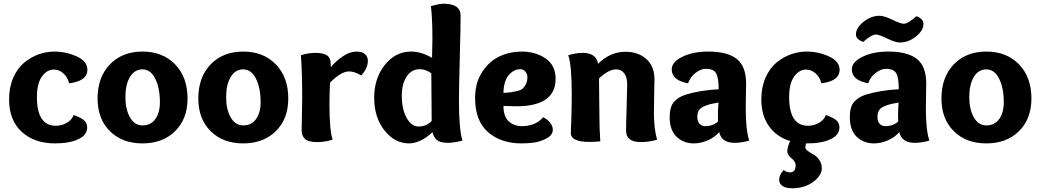

<svg xmlns="http://www.w3.org/2000/svg" viewBox="-20 -763 5609 1035"><path d="M281 -85Q312 -85 339.5 -100.5Q367 -116 377 -143Q422 -127 436 -112Q450 -97 450 -76Q450 -35 402 -12.5Q354 10 277 10Q165 10 97 -52.5Q29 -115 29 -227Q29 -293 51.5 -344Q74 -395 110 -425Q146 -455 188 -470Q230 -485 273 -485Q336 -485 393.5 -459Q451 -433 451 -387Q451 -326 353 -314Q344 -348 321 -368Q298 -388 270 -388Q233 -388 206 -350.5Q179 -313 179 -240Q179 -85 281 -85Z M506 -232Q506 -347 572.5 -416Q639 -485 748 -485Q857 -485 924 -416Q991 -347 991 -232Q991 -122 924 -56Q857 10 748 10Q639 10 572.5 -56Q506 -122 506 -232ZM842 -212Q842 -288 817 -338.5Q792 -389 748 -389Q705 -389 680.5 -348Q656 -307 656 -240Q656 -174 680.5 -130.5Q705 -87 748 -87Q793 -87 817.5 -121.5Q842 -156 842 -212Z M1049 -232Q1049 -347 1115.5 -416Q1182 -485 1291 -485Q1400 -485 1467 -416Q1534 -347 1534 -232Q1534 -122 1467 -56Q1400 10 1291 10Q1182 10 1115.5 -56Q1049 -122 1049 -232ZM1385 -212Q1385 -288 1360 -338.5Q1335 -389 1291 -389Q1248 -389 1223.5 -348Q1199 -307 1199 -240Q1199 -174 1223.5 -130.5Q1248 -87 1291 -87Q1336 -87 1360.5 -121.5Q1385 -156 1385 -212Z M1683 -478Q1721 -478 1742 -465Q1763 -452 1763 -414V-401Q1790 -433 1827.5 -459Q1865 -485 1902 -485Q1931 -485 1947 -471.5Q1963 -458 1963 -436Q1963 -395 1927 -356Q1892 -378 1862 -378Q1818 -378 1759 -317Q1756 -258 1756 -203Q1756 -61 1773 -10Q1731 3 1690 3Q1643 3 1624.5 -13.5Q1606 -30 1606 -62Q1606 -78 1607.5 -137Q1609 -196 1609 -231Q1609 -374 1602 -465Q1640 -478 1683 -478Z M1997 -237Q1997 -340 2054 -412.5Q2111 -485 2196 -485Q2252 -485 2309 -451Q2311 -515 2311 -552Q2311 -661 2303 -730Q2349 -743 2370 -743Q2463 -743 2463 -679Q2463 -620 2458.5 -452Q2454 -284 2454 -223Q2454 -65 2473 -5Q2425 7 2395 7Q2353 7 2335 -8.5Q2317 -24 2311 -51Q2285 -24 2250.5 -7Q2216 10 2185 10Q2108 10 2052.5 -60Q1997 -130 1997 -237ZM2305 -368Q2275 -390 2243 -390Q2198 -390 2172 -350.5Q2146 -311 2146 -246Q2146 -174 2172 -127.5Q2198 -81 2236 -81Q2280 -81 2307 -111Q2305 -317 2305 -368Z M2793 -485Q2867 -485 2921 -448Q2975 -411 2975 -338Q2975 -190 2763 -190Q2744 -190 2694 -192Q2694 -135 2722.5 -109Q2751 -83 2793 -83Q2867 -83 2908 -131Q2931 -120 2945.5 -101.5Q2960 -83 2960 -64Q2960 -34 2924.5 -16Q2889 2 2855.5 6Q2822 10 2791 10Q2681 10 2611 -50.5Q2541 -111 2541 -235Q2541 -317 2579.5 -375.5Q2618 -434 2673.5 -459.5Q2729 -485 2793 -485ZM2785 -390Q2749 -390 2722 -357.5Q2695 -325 2694 -262Q2722 -264 2733.5 -265.5Q2745 -267 2766.5 -272Q2788 -277 2797.5 -285.5Q2807 -294 2815 -309.5Q2823 -325 2823 -348Q2823 -364 2812 -377Q2801 -390 2785 -390Z M3043 -465Q3084 -478 3121 -478Q3194 -478 3204 -419Q3269 -484 3352 -484Q3420 -484 3464 -445Q3508 -406 3508 -334Q3508 -332 3506.5 -262Q3505 -192 3505 -156Q3505 -70 3522 -10Q3479 3 3435 3Q3355 3 3355 -58Q3355 -94 3358 -190.5Q3361 -287 3361 -307Q3361 -348 3344.5 -368.5Q3328 -389 3302 -389Q3260 -389 3209 -340Q3211 -212 3211 -155Q3211 -67 3216 -1Q3183 2 3157 2Q3057 2 3057 -46Q3057 -50 3059.5 -116Q3062 -182 3062 -253Q3062 -416 3043 -465Z M3689 -314Q3601 -330 3601 -389Q3601 -429 3658.5 -457Q3716 -485 3797 -485Q3902 -485 3952 -445Q4002 -405 4002 -312Q4002 -304 4001 -253Q4000 -202 4000 -177Q4000 -62 4019 -5Q3975 7 3941 7Q3869 7 3857 -51Q3833 -23 3795.5 -6.5Q3758 10 3720 10Q3665 10 3627.5 -25.5Q3590 -61 3590 -131Q3590 -187 3612.5 -213Q3635 -239 3674 -252Q3750 -276 3854 -282Q3854 -343 3840.5 -367.5Q3827 -392 3784 -392Q3759 -392 3730.5 -371Q3702 -350 3689 -314ZM3853 -210Q3823 -205 3807 -201Q3791 -197 3772.5 -188.5Q3754 -180 3746.5 -166.5Q3739 -153 3739 -133Q3739 -108 3751 -95.5Q3763 -83 3781 -83Q3823 -83 3851 -108Q3850 -117 3850 -138Q3850 -174 3853 -210Z M4336 -85Q4367 -85 4394.5 -100.5Q4422 -116 4432 -143Q4477 -127 4491 -112Q4505 -97 4505 -76Q4505 -35 4457 -12.5Q4409 10 4332 10H4325Q4321 26 4321 30Q4321 41 4335 51Q4349 61 4365.5 70Q4382 79 4396 98.5Q4410 118 4410 144Q4410 183 4363.5 217.5Q4317 252 4250 252Q4215 252 4197.5 239Q4180 226 4180 207Q4180 180 4205 153Q4218 166 4239 166Q4269 166 4269 128Q4269 108 4246.5 90Q4224 72 4224 54Q4224 33 4239 -3Q4166 -25 4125 -83Q4084 -141 4084 -227Q4084 -293 4106.5 -344Q4129 -395 4165 -425Q4201 -455 4243 -470Q4285 -485 4328 -485Q4391 -485 4448.5 -459Q4506 -433 4506 -387Q4506 -326 4408 -314Q4399 -348 4376 -368Q4353 -388 4325 -388Q4288 -388 4261 -350.5Q4234 -313 4234 -240Q4234 -85 4336 -85Z M4660 -314Q4572 -330 4572 -389Q4572 -429 4629.5 -457Q4687 -485 4768 -485Q4873 -485 4923 -445Q4973 -405 4973 -312Q4973 -304 4972 -253Q4971 -202 4971 -177Q4971 -62 4990 -5Q4946 7 4912 7Q4840 7 4828 -51Q4804 -23 4766.5 -6.5Q4729 10 4691 10Q4636 10 4598.5 -25.5Q4561 -61 4561 -131Q4561 -187 4583.5 -213Q4606 -239 4645 -252Q4721 -276 4825 -282Q4825 -343 4811.5 -367.5Q4798 -392 4755 -392Q4730 -392 4701.5 -371Q4673 -350 4660 -314ZM4824 -210Q4794 -205 4778 -201Q4762 -197 4743.5 -188.5Q4725 -180 4717.5 -166.5Q4710 -153 4710 -133Q4710 -108 4722 -95.5Q4734 -83 4752 -83Q4794 -83 4822 -108Q4821 -117 4821 -138Q4821 -174 4824 -210ZM4958 -634Q4958 -599 4918 -566.5Q4878 -534 4830 -534Q4806 -534 4762 -555.5Q4718 -577 4701 -577Q4679 -577 4633 -537Q4594 -551 4594 -578Q4594 -612 4634.5 -645Q4675 -678 4722 -678Q4746 -678 4790.5 -656.5Q4835 -635 4852 -635Q4875 -635 4919 -675Q4932 -673 4945 -661.5Q4958 -650 4958 -634Z M5055 -232Q5055 -347 5121.5 -416Q5188 -485 5297 -485Q5406 -485 5473 -416Q5540 -347 5540 -232Q5540 -122 5473 -56Q5406 10 5297 10Q5188 10 5121.5 -56Q5055 -122 5055 -232ZM5391 -212Q5391 -288 5366 -338.5Q5341 -389 5297 -389Q5254 -389 5229.5 -348Q5205 -307 5205 -240Q5205 -174 5229.5 -130.5Q5254 -87 5297 -87Q5342 -87 5366.5 -121.5Q5391 -156 5391 -212Z"/></svg>

Font: Overlock Black
Style: Regular
Weight: 900
Designer: Dario Muhafara
Foundry: Dario Manuel Muhafara
Version: Version 1.002